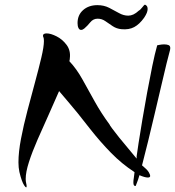

<svg xmlns="http://www.w3.org/2000/svg" viewBox="-20 -768 749 822"><path d="M94 29Q94 41 83.5 25.5Q73 10 63 -32Q61 -41 60 -51.5Q59 -62 59 -73Q59 -117 70 -174.5Q81 -232 97.5 -294.5Q114 -357 130 -416Q146 -475 157 -521.5Q168 -568 168 -592Q168 -604 166 -608Q164 -612 164 -615Q164 -625 180 -625Q197 -625 222 -612.5Q247 -600 265 -576Q283 -552 279 -519Q279 -516 278.5 -513Q278 -510 277 -506Q308 -473 333 -428Q358 -383 385.5 -333.5Q413 -284 449 -235Q449 -233 460.5 -217.5Q472 -202 490 -179.5Q508 -157 528.5 -133Q549 -109 565 -89V-99Q567 -115 573.5 -157Q580 -199 589.5 -255.5Q599 -312 610 -372Q621 -432 632 -485.5Q643 -539 653 -574Q653 -574 663 -576Q673 -578 683 -578Q694 -578 701.5 -575Q709 -572 709 -562Q709 -557 708 -554Q703 -537 693 -496Q683 -455 670 -399Q657 -343 642.5 -282Q628 -221 614 -163Q600 -105 588 -60L594 -55Q611 -41 617 -30.5Q623 -20 623 -15Q623 -8 613 -8Q600 -8 577 -18Q571 3 566 15Q561 27 562 27Q561 28 558 28Q551 28 551 12Q551 4 553 -7Q555 -18 556 -31Q502 -66 455.5 -113.5Q409 -161 365 -217Q334 -257 312.5 -283.5Q291 -310 272.5 -331.5Q254 -353 233 -378Q212 -329 187.5 -275Q163 -221 140.5 -169.5Q118 -118 104 -74.5Q90 -31 90 -2Q90 3 90.5 7.5Q91 12 92 16Q93 20 93.5 23.5Q94 27 94 29ZM327 -640Q320 -640 316 -648Q312 -656 312 -669Q312 -704 336 -725Q360 -746 397 -746Q425 -746 447.5 -734.5Q470 -723 489.5 -712Q509 -701 529 -701Q540 -701 551 -706Q562 -711 575 -723Q580 -725 589 -736.5Q598 -748 600 -748Q603 -748 607.5 -743.5Q612 -739 612 -729Q612 -722 608.5 -713Q605 -704 597 -692Q577 -664 554.5 -652Q532 -640 500 -643Q479 -645 462.5 -656Q446 -667 431 -677.5Q416 -688 398 -688Q379 -688 366.5 -672.5Q354 -657 341 -646Q334 -640 327 -640Z"/></svg>

Font: Grechen Fuemen
Style: Regular
Weight: 400
Designer: Robert E. Leuschke
Foundry: Robert E. Leuschke
Version: Version 1.010; ttfautohint (v1.8.3)